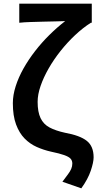

<svg xmlns="http://www.w3.org/2000/svg" viewBox="-20 -817 543 1046"><path d="M423 209 320 173Q338 149 350 133Q362 117 368 103Q374 89 374 74Q374 58 364.5 47.5Q355 37 330 28Q305 19 257 9Q217 0 180 -16.5Q143 -33 114 -62.5Q85 -92 67.5 -139Q50 -186 50 -255Q50 -299 65.5 -347.5Q81 -396 108 -444Q135 -492 171 -538.5Q207 -585 249 -626.5Q291 -668 335 -702Q315 -701 283.5 -700.5Q252 -700 216 -699Q180 -698 146 -697Q112 -696 85 -693V-797H480V-693H475Q431 -665 389 -625.5Q347 -586 310 -539.5Q273 -493 245 -444Q217 -395 201 -348.5Q185 -302 185 -262Q185 -207 201 -173.5Q217 -140 250 -122.5Q283 -105 333 -94Q416 -79 453 -49.5Q490 -20 490 40Q490 67 474.5 113Q459 159 423 209Z"/></svg>

Font: Noto Sans KR SemiBold
Style: Regular
Weight: 600
Designer: Ryoko NISHIZUKA  (kana, bopomofo & ideographs); Paul D. Hunt (Latin, Greek & Cyrillic); Sandoll Communications , Soo-you
Foundry: Adobe
Version: Version 2.004-H2;hotconv 1.0.118;makeotfexe 2.5.65603